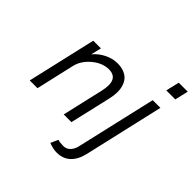

<svg xmlns="http://www.w3.org/2000/svg" viewBox="-228 -881 1283 1283"><g transform="rotate(45 413.5 -239.5)"><path d="M719.2 -598.1 741.7 -693.4H826.7L804.2 -598.1ZM26.9 0 139.2 -487.8H211.9L193.8 -413.6Q226.1 -452.1 270.8 -474.1Q315.4 -496.1 360.8 -496.1Q397.5 -496.1 424.3 -485.1Q451.2 -474.1 466.8 -455.3Q482.4 -436.5 490 -410.4Q497.6 -384.3 496.8 -355.2Q496.1 -326.2 488.8 -293.5L420.9 0H348.1L415.5 -292.5Q446.3 -426.8 349.1 -426.8Q288.1 -426.8 232.4 -380.1Q176.8 -333.5 162.6 -272.5L100.1 0ZM493.2 213.9Q460.9 213.9 419.4 197.8L442.9 145Q464.8 151.4 494.6 151.4Q525.4 151.4 544.4 130.4Q563.5 109.4 570.3 80.1L701.2 -487.8H773.9L643.6 79.1Q628.9 142.6 591.6 178.2Q554.2 213.9 493.2 213.9Z"/></g></svg>

Font: HK Grotesk Italic
Style: Regular
Weight: 400
Italic angle: -13°
Designer: Alfredo Marco Pradil and Stefan Peev
Foundry: Hanken Design Co.
Version: Version 1.000;PS 001.000;hotconv 1.0.88;makeotf.lib2.5.64775